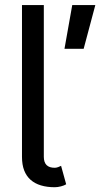

<svg xmlns="http://www.w3.org/2000/svg" viewBox="-20 -743 438 772"><path d="M316.4 -546.9 363.3 -722.7H270.5L239.3 -546.9ZM225.6 -76.2Q221.2 -73.7 213.6 -71Q206.1 -68.4 200.2 -68.4Q189.5 -68.4 181.2 -71Q172.9 -73.7 167.2 -79.3Q161.6 -85 158.9 -93.3Q156.2 -101.6 156.2 -112.3V-214.8V-282.2V-722.7H68.4V-282.2V-214.8V-112.3Q68.4 -81.1 77.1 -58.1Q85.9 -35.2 103 -20Q120.1 -4.9 144.5 2.4Q168.9 9.8 200.2 9.8Q211.9 9.8 225.1 6.3Q238.3 2.9 246.1 -2Z"/></svg>

Font: Giphurs
Style: Regular
Weight: 400
Version: Version 2.010